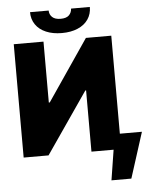

<svg xmlns="http://www.w3.org/2000/svg" viewBox="-67 -950 929 1193"><g transform="rotate(-5 397.0 -353.5)"><path d="M233.4 -707V-327.1H239.3L498 -707H656.2V-95.7H793.9L703.1 188.5H579.1L608.9 0H470.7V-381.8H465.8L203.1 0H47.9V-707ZM352.5 -750Q295.9 -750 253.7 -768.1Q211.4 -786.1 188.7 -819.3Q166 -852.5 166 -896.5H282.2Q282.2 -872.1 299.6 -855.5Q316.9 -838.9 352.5 -838.9Q387.7 -838.9 404.3 -855.2Q420.9 -871.6 421.9 -896.5H539.1Q539.1 -852.5 516.4 -819.3Q493.7 -786.1 451.4 -768.1Q409.2 -750 352.5 -750Z"/></g></svg>

Font: Pretendard GOV Black
Style: Regular
Weight: 900
Designer: Base glyphs from Inter by Rasmus Andersson; Hangeul glyphs from Noto Sans CJK(Source Han Sans) by Jang Soo-young and Kan
Foundry: Kil Hyung-jin
Version: Version 1.309